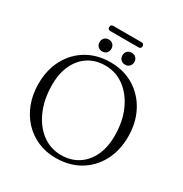

<svg xmlns="http://www.w3.org/2000/svg" viewBox="-212 -1096 1217 1275"><g transform="rotate(30 396.5 -458.5)"><path d="M394.5 -715.5Q497.5 -715.5 575.8 -667.5Q654 -619.5 698 -535.8Q742 -452 742 -345Q742 -238.5 698 -156.5Q654 -74.5 575.8 -28.5Q497.5 17.5 394.5 17.5Q319 17.5 256 -10Q193 -37.5 146.8 -87.5Q100.5 -137.5 75.2 -205.2Q50 -273 50 -353.5Q50 -460 93.8 -541.8Q137.5 -623.5 215.2 -669.5Q293 -715.5 394.5 -715.5ZM661.5 -305Q661.5 -414 624.2 -498.5Q587 -583 522.2 -631.2Q457.5 -679.5 375 -679.5Q303 -679.5 248.2 -644.8Q193.5 -610 162.8 -545.8Q132 -481.5 132 -393Q132 -283.5 168.8 -198.5Q205.5 -113.5 269.8 -65.2Q334 -17 416.5 -17Q489 -17 544.2 -52Q599.5 -87 630.5 -151.5Q661.5 -216 661.5 -305ZM308.5 -749.5Q288 -749.5 275.5 -762.5Q263 -775.5 263 -795Q263 -815 275.5 -827.8Q288 -840.5 308.5 -840.5Q329 -840.5 341.2 -827.8Q353.5 -815 353.5 -795Q353.5 -775.5 341.2 -762.5Q329 -749.5 308.5 -749.5ZM484 -749.5Q463.5 -749.5 451 -762.5Q438.5 -775.5 438.5 -795Q438.5 -815 451 -827.8Q463.5 -840.5 484 -840.5Q504.5 -840.5 517 -827.8Q529.5 -815 529.5 -795Q529.5 -775.5 517 -762.5Q504.5 -749.5 484 -749.5ZM268.5 -913.5Q268.5 -933.5 288.5 -933.5H504Q524.5 -933.5 524.5 -913.5Q524.5 -894 504 -894H288.5Q268.5 -894 268.5 -913.5Z"/></g></svg>

Font: Fraunces 9pt S000 Light
Style: Regular
Weight: 300
Version: Version 1.000; ttfautohint (v1.8.3)